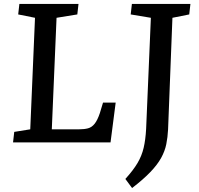

<svg xmlns="http://www.w3.org/2000/svg" viewBox="-20 -720 1007 971"><path d="M52 -53 133 -66 157 -630 72 -647 78 -700H377L371 -647L266 -630L242 -66H380Q406 -66 425 -71Q444 -76 458.5 -94Q473 -112 485 -148L501 -201H565L539 0H46ZM743 -630 641 -647 647 -700H943L937 -647L852 -630L830 -65Q828 -26 821 9Q814 44 795 78.5Q776 113 740.5 150Q705 187 648 231L614 185Q654 141 675.5 104.5Q697 68 706.5 27.5Q716 -13 719 -68Z"/></svg>

Font: Literata 12pt Medium
Style: Italic
Weight: 500
Italic angle: -2°
Designer: Latin by Veronika Burian and Jose Scaglione. Greek by Irene Vlachou. Cyrillic by Vera Evstafieva
Foundry: TypeTogether
Version: Version 3.002